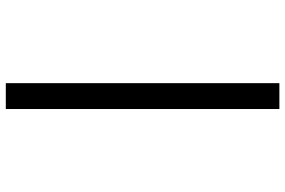

<svg xmlns="http://www.w3.org/2000/svg" viewBox="-179 -689 973 655"><g transform="rotate(-90 307.5 -361.5)"><path d="M351.3 -828.2V105.1H263.1V-828.2Z"/></g></svg>

Font: Fira Code Retina
Style: Regular
Weight: 450
Monospace: yes
Designer: Carrois Corporate, Edenspiekermann AG, Nikita Prokopov
Foundry: Carrois Corporate, Edenspiekermann AG, Nikita Prokopov
Version: Version 6.002